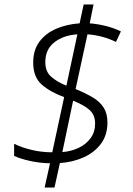

<svg xmlns="http://www.w3.org/2000/svg" viewBox="-20 -778 591 856"><path d="M203 -50Q156 -51 113.5 -60.5Q71 -70 43 -83V-137Q77 -120 121.5 -109.5Q166 -99 213 -99L266 -345Q203 -368 165.5 -401.5Q128 -435 128 -499Q128 -555 156 -592.5Q184 -630 231 -650Q278 -670 335 -674L353 -758H397L380 -674Q417 -671 452.5 -662Q488 -653 519 -638L497 -591Q438 -620 370 -625L317 -381Q361 -363 393 -344Q425 -325 442 -298.5Q459 -272 459 -232Q459 -176 430 -137Q401 -98 353 -76.5Q305 -55 247 -51L223 58H179ZM325 -625Q263 -621 222.5 -589.5Q182 -558 182 -501Q182 -459 208 -436Q234 -413 276 -396ZM258 -100Q297 -103 330 -118.5Q363 -134 383.5 -161.5Q404 -189 404 -227Q404 -266 379 -288Q354 -310 306 -329Z"/></svg>

Font: Noto Sans Light
Style: Italic
Weight: 300
Italic angle: -12°
Designer: Monotype Design Team
Foundry: Monotype Imaging Inc.
Version: Version 2.013; ttfautohint (v1.8.4.7-5d5b)